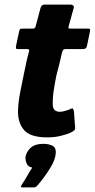

<svg xmlns="http://www.w3.org/2000/svg" viewBox="-20 -596 411 833"><path d="M185 0Q115 0 87 -29Q59 -58 58 -110Q59 -152 67.5 -195.5Q76 -239 85 -282Q91 -310 95 -329Q99 -348 106 -373Q109 -383 99 -383H61Q52 -383 50 -385Q48 -387 50 -399L62 -455Q65 -469 68 -470.5Q71 -472 83 -472H122Q130 -472 132.5 -476.5Q135 -481 137 -491L156 -562Q160 -576 173 -576H287Q293 -576 297.5 -572Q302 -568 300 -562L280 -490Q276 -477 277 -474.5Q278 -472 284 -472H357Q369 -472 370.5 -469.5Q372 -467 369 -453L358 -400Q356 -389 351.5 -386Q347 -383 336 -383H264Q257 -383 254 -379.5Q251 -376 249 -368Q244 -345 238 -320.5Q232 -296 225 -270Q218 -237 213 -203.5Q208 -170 209 -140Q210 -124 218.5 -117.5Q227 -111 239 -111Q250 -111 261 -114.5Q272 -118 279 -120Q293 -128 296 -125Q299 -122 301 -111L306 -42Q310 -28 270 -14Q257 -10 243 -6.5Q229 -3 214.5 -1.5Q200 0 185 0ZM220 82Q215 104 200.5 128.5Q186 153 169.5 175Q153 197 141 210Q135 217 127 217Q114 217 102 217Q90 217 78 217Q70 217 70.5 214Q71 211 77 201Q85 190 98 167Q111 144 120 131Q101 128 95 112Q89 96 91 83Q96 60 114.5 44Q133 28 168 28Q194 28 210.5 38Q227 48 220 82Z"/></svg>

Font: Glory ExtraBold
Style: Italic
Weight: 800
Italic angle: -12°
Version: Version 1.011